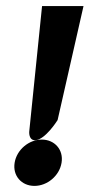

<svg xmlns="http://www.w3.org/2000/svg" viewBox="-20 -610 294 630"><path d="M93 0C135 0 175 -33 182 -76C189 -119 159 -152 117 -152C75 -152 35 -119 28 -76C21 -33 51 0 93 0ZM76 -179C75 -168 78 -148 97 -150C129 -153 167 -213 167 -213L169 -216L254 -590H118Z"/></svg>

Font: Charger Pro
Style: BlkExtObl
Weight: 900
Designer: Jasper
Foundry: Cannot Into Space Fonts
Version: Version 1.09